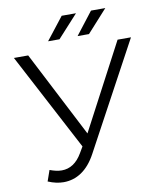

<svg xmlns="http://www.w3.org/2000/svg" viewBox="-96 -956 871 1045"><g transform="rotate(-10 340.0 -434.0)"><path d="M21 -700 305 -161 285 -127C256 -77 218 -52 172 -52C152 -52 130 -57 106 -66L85 -6C116 7 144 13 171 13C243 13 305 -27 350 -111L668 -700H594L344 -226L100 -700ZM383 -757H446L558 -881H479ZM220 -757H283L396 -881H317Z"/></g></svg>

Font: Malon Grotesk
Style: Regular
Weight: 400
Designer: Julieta Ulanovsky
Foundry: Julieta Ulanovsky
Version: Version 7.200